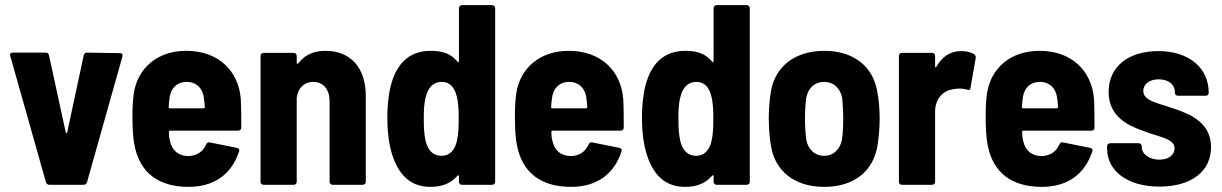

<svg xmlns="http://www.w3.org/2000/svg" viewBox="-20 -720 4760 748"><path d="M173 0H305C312 0 317 -4 319 -10L457 -500C459 -509 455 -513 447 -513L319 -515C312 -515 307 -511 306 -504L242 -205C241 -200 237 -200 236 -205L171 -504C170 -511 165 -515 158 -515H30C23 -515 19 -512 19 -506C19 -505 20 -504 20 -502L159 -10C161 -4 166 0 173 0Z M715 -112C674 -112 649 -136 642 -172C639 -182 638 -193 638 -206C638 -209 640 -211 643 -211H908C915 -211 920 -215 920 -223C920 -254 920 -300 918 -335C909 -445 830 -522 706 -522C593 -522 516 -455 501 -355C498 -333 496 -303 496 -274C496 -227 497 -186 505 -149C526 -50 594 8 715 8C814 8 882 -41 911 -129C914 -137 911 -142 903 -144L798 -165C790 -167 786 -163 783 -157C771 -130 748 -113 715 -112ZM708 -401C744 -401 769 -377 774 -341C776 -329 777 -316 778 -303C778 -300 776 -298 773 -298H642C639 -298 637 -300 637 -303C638 -317 639 -329 641 -341C646 -377 670 -401 708 -401Z M1248 -522C1207 -522 1169 -509 1143 -474C1139 -470 1136 -471 1136 -475V-502C1136 -509 1131 -514 1124 -514H1007C1000 -514 995 -509 995 -502V-12C995 -5 1000 0 1007 0H1124C1131 0 1136 -5 1136 -12V-340C1141 -377 1165 -401 1200 -401C1239 -401 1264 -372 1264 -326V-12C1264 -5 1269 0 1276 0H1393C1400 0 1405 -5 1405 -12V-346C1405 -456 1346 -522 1248 -522Z M1768 -688V-482C1768 -478 1765 -476 1762 -480C1736 -512 1702 -522 1658 -522C1569 -522 1518 -466 1498 -367C1492 -333 1489 -302 1489 -262C1489 -221 1492 -186 1499 -151C1521 -51 1570 8 1656 8C1700 8 1735 -4 1762 -35C1765 -39 1768 -37 1768 -33V-12C1768 -5 1773 0 1780 0H1897C1904 0 1909 -5 1909 -12V-688C1909 -695 1904 -700 1897 -700H1780C1773 -700 1768 -695 1768 -688ZM1760 -171C1752 -136 1733 -113 1700 -113C1666 -113 1646 -136 1638 -172C1632 -197 1631 -227 1631 -258C1631 -291 1632 -321 1640 -347C1649 -380 1669 -401 1701 -401C1733 -401 1751 -379 1759 -346C1766 -320 1767 -290 1767 -258C1767 -226 1766 -196 1760 -171Z M2205 -112C2164 -112 2139 -136 2132 -172C2129 -182 2128 -193 2128 -206C2128 -209 2130 -211 2133 -211H2398C2405 -211 2410 -215 2410 -223C2410 -254 2410 -300 2408 -335C2399 -445 2320 -522 2196 -522C2083 -522 2006 -455 1991 -355C1988 -333 1986 -303 1986 -274C1986 -227 1987 -186 1995 -149C2016 -50 2084 8 2205 8C2304 8 2372 -41 2401 -129C2404 -137 2401 -142 2393 -144L2288 -165C2280 -167 2276 -163 2273 -157C2261 -130 2238 -113 2205 -112ZM2198 -401C2234 -401 2259 -377 2264 -341C2266 -329 2267 -316 2268 -303C2268 -300 2266 -298 2263 -298H2132C2129 -298 2127 -300 2127 -303C2128 -317 2129 -329 2131 -341C2136 -377 2160 -401 2198 -401Z M2760 -688V-482C2760 -478 2757 -476 2754 -480C2728 -512 2694 -522 2650 -522C2561 -522 2510 -466 2490 -367C2484 -333 2481 -302 2481 -262C2481 -221 2484 -186 2491 -151C2513 -51 2562 8 2648 8C2692 8 2727 -4 2754 -35C2757 -39 2760 -37 2760 -33V-12C2760 -5 2765 0 2772 0H2889C2896 0 2901 -5 2901 -12V-688C2901 -695 2896 -700 2889 -700H2772C2765 -700 2760 -695 2760 -688ZM2752 -171C2744 -136 2725 -113 2692 -113C2658 -113 2638 -136 2630 -172C2624 -197 2623 -227 2623 -258C2623 -291 2624 -321 2632 -347C2641 -380 2661 -401 2693 -401C2725 -401 2743 -379 2751 -346C2758 -320 2759 -290 2759 -258C2759 -226 2758 -196 2752 -171Z M3191 8C3308 8 3384 -54 3399 -156C3404 -185 3407 -226 3407 -258C3407 -291 3404 -333 3398 -361C3383 -459 3307 -522 3192 -522C3075 -522 2998 -459 2983 -361C2978 -333 2975 -291 2975 -258C2975 -226 2978 -184 2983 -155C2998 -54 3075 8 3191 8ZM3191 -113C3154 -113 3128 -138 3121 -176C3118 -200 3116 -229 3116 -258C3116 -287 3118 -315 3121 -339C3128 -377 3154 -401 3191 -401C3227 -401 3253 -377 3261 -339C3263 -315 3265 -287 3265 -258C3265 -230 3264 -201 3260 -176C3253 -138 3227 -113 3191 -113Z M3726 -521C3679 -521 3649 -497 3628 -460C3626 -456 3623 -457 3623 -462V-502C3623 -509 3618 -514 3611 -514H3494C3487 -514 3482 -509 3482 -502V-12C3482 -5 3487 0 3494 0H3611C3618 0 3623 -5 3623 -12V-286C3623 -333 3653 -367 3692 -372C3701 -374 3710 -375 3718 -375C3729 -375 3739 -373 3747 -371C3755 -368 3760 -369 3761 -378L3781 -493C3782 -499 3781 -505 3775 -509C3764 -515 3748 -521 3726 -521Z M4039 -112C3998 -112 3973 -136 3966 -172C3963 -182 3962 -193 3962 -206C3962 -209 3964 -211 3967 -211H4232C4239 -211 4244 -215 4244 -223C4244 -254 4244 -300 4242 -335C4233 -445 4154 -522 4030 -522C3917 -522 3840 -455 3825 -355C3822 -333 3820 -303 3820 -274C3820 -227 3821 -186 3829 -149C3850 -50 3918 8 4039 8C4138 8 4206 -41 4235 -129C4238 -137 4235 -142 4227 -144L4122 -165C4114 -167 4110 -163 4107 -157C4095 -130 4072 -113 4039 -112ZM4032 -401C4068 -401 4093 -377 4098 -341C4100 -329 4101 -316 4102 -303C4102 -300 4100 -298 4097 -298H3966C3963 -298 3961 -300 3961 -303C3962 -317 3963 -329 3965 -341C3970 -377 3994 -401 4032 -401Z M4497 7C4618 7 4698 -50 4698 -147C4698 -242 4618 -276 4547 -299C4490 -319 4434 -327 4434 -366C4434 -391 4457 -411 4494 -411C4533 -411 4557 -390 4557 -362V-359C4557 -352 4562 -347 4569 -347H4677C4684 -347 4689 -351 4689 -358C4689 -456 4612 -521 4492 -521C4377 -521 4299 -461 4299 -362C4299 -267 4373 -231 4434 -210C4494 -186 4556 -181 4556 -142C4556 -117 4533 -98 4497 -98C4458 -98 4428 -119 4428 -148V-150C4428 -157 4423 -162 4416 -162H4305C4298 -162 4293 -157 4293 -150V-142C4293 -54 4372 7 4497 7Z"/></svg>

Font: Barlow Semi Condensed
Style: Bold
Weight: 700
Width: 4
Designer: Jeremy Tribby
Foundry: Tribby Type
Version: Version 1.422;hotconv 1.0.109;makeotfexe 2.5.65596